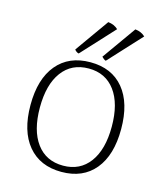

<svg xmlns="http://www.w3.org/2000/svg" viewBox="-109 -797 756 890"><g transform="rotate(15 268.5 -351.5)"><path d="M51 -251Q51 -376 108.5 -445Q166 -514 269 -514Q372 -514 429 -445Q486 -376 486 -251Q486 -126 429 -57Q372 12 269 12Q166 12 108.5 -57Q51 -126 51 -251ZM441 -251Q441 -361 395.5 -422.5Q350 -484 269 -484Q187 -484 141.5 -422.5Q96 -361 96 -251Q96 -141 141.5 -79.5Q187 -18 269 -18Q350 -18 395.5 -79.5Q441 -141 441 -251ZM205 -539Q199 -540 193 -544.5Q187 -549 185 -553L300 -715Q329 -712 348 -694ZM335 -539Q330 -540 324.5 -544.5Q319 -549 315 -553L430 -715Q459 -712 478 -694Z"/></g></svg>

Font: Arima Madurai ExtraLight
Style: Regular
Weight: 275
Designer: Joana Correia and Natanael Gama
Foundry: NDISCOVER
Version: Version 1.020